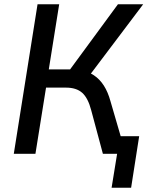

<svg xmlns="http://www.w3.org/2000/svg" viewBox="-20 -725 695 905"><path d="M506 160 532 0H487L499 -83H636L598 160ZM45 0 157 -705H259L210 -398H324L298 -381L536 -705H655L397 -363L357 -394Q394 -389 422 -370.5Q450 -352 469.5 -321.5Q489 -291 501 -247L573 0H465L410 -205Q395 -263 367.5 -287.5Q340 -312 291 -312H197L147 0Z"/></svg>

Font: Nunito Sans 10pt SemiCondensed SemiBold
Style: Italic
Weight: 600
Width: 4
Italic angle: -9°
Designer: Vernon Adams
Foundry: Vernon Adams
Version: Version 3.101;gftools[0.9.27]